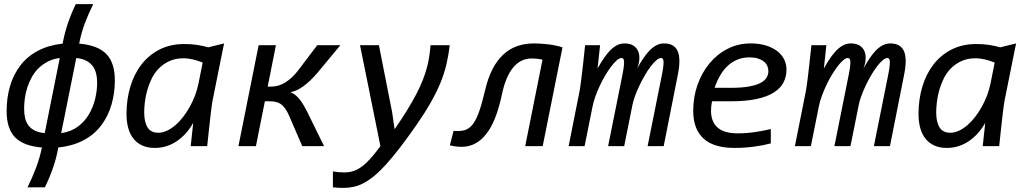

<svg xmlns="http://www.w3.org/2000/svg" viewBox="-20 -710 4988 933"><path d="M263.2 6.8Q254.9 55.2 238.5 103Q222.2 150.9 198.2 200.2H113.8Q138.2 150.9 156 103Q173.8 55.2 183.6 6.8Q94.2 -0.5 53.2 -42.7Q12.2 -85 12.2 -169.9Q12.2 -235.4 28.8 -291.7Q45.4 -348.1 79.3 -392.3Q113.3 -436.5 165 -463.6Q216.8 -490.7 284.2 -498Q294.4 -551.3 310.3 -597.9Q326.2 -644.5 348.1 -689.9H433.1Q410.2 -644.5 392.6 -597.7Q375 -550.8 364.7 -498Q455.6 -490.2 496.8 -447.5Q538.1 -404.8 538.1 -318.8Q538.1 -259.3 522.2 -203.1Q506.3 -147 472.7 -101.8Q439 -56.6 386.7 -28.8Q334.5 -1 263.2 6.8ZM270.5 -428.2Q237.3 -423.8 211.7 -410.4Q186 -397 167 -378.2Q147.9 -359.4 134.5 -335Q121.1 -310.5 112.5 -284.2Q104 -257.8 100.6 -231.2Q97.2 -204.6 97.2 -181.2Q97.2 -157.2 102.1 -136.2Q106.9 -115.2 118.7 -99.9Q130.4 -84.5 149.7 -75.2Q168.9 -65.9 197.3 -63ZM277.3 -63Q324.2 -69.8 357.7 -94.2Q391.1 -118.7 412.1 -154.3Q433.1 -189.9 442.6 -230.7Q452.1 -271.5 452.1 -307.1Q452.1 -332 446.8 -353.5Q441.4 -375 429.4 -390.4Q417.5 -405.8 397.9 -415.5Q378.4 -425.3 350.6 -428.2Z M876 -496.1Q907.7 -496.1 936.5 -491.9Q965.3 -487.8 991.7 -480L1068.8 -499L1013.7 -225.1Q1011.7 -215.8 1009.5 -200.7Q1007.3 -185.5 1004.4 -159.9Q1001.5 -134.3 997.1 -95.5Q992.7 -56.6 986.8 0H906.7L918.9 -112.8Q885.3 -54.2 837.2 -22.7Q789.1 8.8 732.9 8.8Q697.8 8.8 671.6 -2.9Q645.5 -14.6 628.4 -36.4Q611.3 -58.1 603 -88.4Q594.7 -118.7 594.7 -155.8Q594.7 -226.1 613 -287.8Q631.3 -349.6 667 -396Q702.6 -442.4 755.1 -469.2Q807.6 -496.1 876 -496.1ZM680.7 -164.1Q680.7 -117.7 696.8 -91.3Q712.9 -64.9 749 -64.9Q770 -64.9 791 -74.7Q812 -84.5 832 -101.6Q852.1 -118.7 869.9 -141.8Q887.7 -165 902.6 -191.7Q917.5 -218.3 928.2 -247.3Q939 -276.4 944.8 -305.2L964.8 -405.8Q941.9 -415.5 917.7 -421.1Q893.6 -426.8 873 -426.8Q833 -426.8 803.2 -413.1Q773.4 -399.4 752 -377.4Q730.5 -355.5 716.8 -327.4Q703.1 -299.3 695.1 -270Q687 -240.7 683.8 -212.9Q680.7 -185.1 680.7 -164.1Z M1390.6 -262.2Q1412.1 -254.4 1430.7 -233.6Q1449.2 -212.9 1470.7 -170.9L1554.7 0H1448.7L1384.8 -147.9Q1375 -170.4 1364.7 -184.1Q1354.5 -197.8 1343 -205.3Q1331.5 -212.9 1318.1 -215.3Q1304.7 -217.8 1288.6 -217.8H1267.1L1223.6 0H1138.7L1236.8 -490.2H1320.8L1280.8 -289.1H1297.9Q1334.5 -289.1 1367.7 -310.1Q1400.9 -331.1 1429.7 -369.1L1521.5 -490.2H1633.8L1522.5 -356Q1506.3 -336.9 1489.3 -320.6Q1472.2 -304.2 1455.3 -291.7Q1438.5 -279.3 1422.1 -271.7Q1405.8 -264.2 1390.6 -262.2Z M2000.5 -98.1Q1957.5 -36.6 1921.9 9.5Q1886.2 55.7 1855.7 89.4Q1825.2 123 1798.6 144.8Q1772 166.5 1747.1 179.7Q1722.2 192.9 1697.8 198Q1673.3 203.1 1647.5 203.1Q1634.8 203.1 1623.5 202.4Q1612.3 201.7 1597.7 200.2V123Q1610.8 125.5 1625 126.7Q1639.2 127.9 1653.3 127.9Q1676.8 127.9 1697.5 121.1Q1718.3 114.3 1739 98.9Q1759.8 83.5 1781.5 59.1Q1803.2 34.7 1828.6 0L1729.5 -490.2H1821.3L1885.3 -166L1897.5 -82Q1933.1 -133.3 1959.2 -176Q1985.4 -218.8 2004.2 -254.9Q2022.9 -291 2034.9 -322Q2046.9 -353 2054.4 -381.1Q2062 -409.2 2065.9 -435.8Q2069.8 -462.4 2072.3 -490.2H2165.5Q2159.7 -442.4 2149.7 -398.7Q2139.6 -355 2121.1 -309.3Q2102.5 -263.7 2073.5 -212.4Q2044.4 -161.1 2000.5 -98.1Z M2617.2 0H2532.2L2616.2 -419.9Q2604 -422.9 2591.3 -424.3Q2578.6 -425.8 2563 -425.8Q2510.7 -425.8 2474.4 -382.8Q2438 -339.8 2419.4 -252.9Q2407.2 -195.8 2392.3 -154.1Q2377.4 -112.3 2359.9 -83.7Q2342.3 -55.2 2322 -36.1Q2301.8 -17.1 2276.9 -6.8Q2252 3.4 2223.4 3.4Q2194.8 3.4 2166 -3.9L2184.1 -74.2Q2211.4 -71.3 2233.9 -76.4Q2256.3 -81.5 2273.9 -101.8Q2291.5 -122.1 2306.4 -162.6Q2321.3 -203.1 2337.4 -272Q2351.1 -331.1 2373.3 -374Q2395.5 -417 2425.5 -444.8Q2455.6 -472.7 2492.9 -485.8Q2530.3 -499 2575.2 -499Q2590.8 -499 2608.9 -497.8Q2627 -496.6 2645.3 -494.4Q2663.6 -492.2 2681.2 -488.5Q2698.7 -484.9 2713.4 -480Z M3127 0 3195.8 -342.8Q3201.2 -369.6 3203.1 -386.2Q3205.1 -402.8 3204.3 -412.1Q3203.6 -421.4 3200.4 -424.8Q3197.3 -428.2 3191.9 -428.2Q3182.1 -428.2 3169.2 -417Q3156.2 -405.8 3142.1 -387.2Q3127.9 -368.7 3113.8 -344.5Q3099.6 -320.3 3087.2 -294.2Q3074.7 -268.1 3065.4 -242.4Q3056.2 -216.8 3052.2 -194.8L3013.2 0H2935.1L3003.9 -342.8Q3009.3 -369.6 3011.2 -386.2Q3013.2 -402.8 3012.5 -412.1Q3011.7 -421.4 3008.5 -424.8Q3005.4 -428.2 3000 -428.2Q2990.2 -428.2 2977.3 -417Q2964.4 -405.8 2950.2 -387.2Q2936 -368.7 2921.6 -344.5Q2907.2 -320.3 2895 -294.2Q2882.8 -268.1 2873.5 -242.4Q2864.3 -216.8 2859.9 -194.8L2820.8 0H2743.2L2795.9 -265.1Q2797.9 -274.4 2800 -289.6Q2802.2 -304.7 2805.4 -330.3Q2808.6 -356 2813 -394.8Q2817.4 -433.6 2823.2 -490.2H2896L2883.8 -377Q2897.5 -401.9 2912.1 -423.8Q2926.8 -445.8 2942.6 -462.6Q2958.5 -479.5 2976.6 -489.3Q2994.6 -499 3015.1 -499Q3040 -499 3056.4 -489.3Q3072.8 -479.5 3080.3 -462.9Q3087.9 -446.3 3086.9 -424.1Q3085.9 -401.9 3076.2 -377Q3089.8 -401.9 3104.2 -423.8Q3118.7 -445.8 3134.5 -462.6Q3150.4 -479.5 3168.5 -489.3Q3186.5 -499 3207 -499Q3255.9 -499 3272.7 -462.2Q3289.6 -425.3 3273.9 -347.2L3205.1 0Z M3439.9 -217.8Q3437.5 -205.1 3436.3 -193.8Q3435.1 -182.6 3435.1 -171.9Q3435.1 -118.7 3466.8 -90.3Q3498.5 -62 3564.9 -62Q3607.9 -62 3650.1 -68.4Q3692.4 -74.7 3725.6 -83V-13.2Q3689 -3.4 3643.3 2.7Q3597.7 8.8 3550.8 8.8Q3447.3 8.8 3397.9 -37.4Q3348.6 -83.5 3348.6 -170.9Q3348.6 -238.3 3369.6 -297.9Q3390.6 -357.4 3427.7 -402.1Q3464.8 -446.8 3515.9 -472.9Q3566.9 -499 3627 -499Q3668.5 -499 3700.9 -489.3Q3733.4 -479.5 3755.9 -462.4Q3778.3 -445.3 3790 -422.1Q3801.8 -398.9 3801.8 -372.1Q3801.8 -336.9 3786.9 -308.6Q3772 -280.3 3739.5 -260Q3707 -239.7 3655.8 -228.8Q3604.5 -217.8 3531.7 -217.8ZM3530.8 -283.2Q3585 -283.2 3620.4 -289.8Q3655.8 -296.4 3676.5 -307.6Q3697.3 -318.8 3705.6 -333.5Q3713.9 -348.1 3713.9 -363.8Q3713.9 -377.4 3708.5 -389.6Q3703.1 -401.9 3691.7 -411.1Q3680.2 -420.4 3662.8 -425.8Q3645.5 -431.2 3622.1 -431.2Q3590.3 -431.2 3564.2 -420.7Q3538.1 -410.2 3517.1 -390.9Q3496.1 -371.6 3480 -344.2Q3463.9 -316.9 3452.6 -283.2Z M4226.6 0 4295.4 -342.8Q4300.8 -369.6 4302.7 -386.2Q4304.7 -402.8 4304 -412.1Q4303.2 -421.4 4300 -424.8Q4296.9 -428.2 4291.5 -428.2Q4281.7 -428.2 4268.8 -417Q4255.9 -405.8 4241.7 -387.2Q4227.5 -368.7 4213.4 -344.5Q4199.2 -320.3 4186.8 -294.2Q4174.3 -268.1 4165 -242.4Q4155.8 -216.8 4151.9 -194.8L4112.8 0H4034.7L4103.5 -342.8Q4108.9 -369.6 4110.8 -386.2Q4112.8 -402.8 4112.1 -412.1Q4111.3 -421.4 4108.2 -424.8Q4105 -428.2 4099.6 -428.2Q4089.8 -428.2 4076.9 -417Q4064 -405.8 4049.8 -387.2Q4035.6 -368.7 4021.2 -344.5Q4006.8 -320.3 3994.6 -294.2Q3982.4 -268.1 3973.1 -242.4Q3963.9 -216.8 3959.5 -194.8L3920.4 0H3842.8L3895.5 -265.1Q3897.5 -274.4 3899.7 -289.6Q3901.9 -304.7 3905 -330.3Q3908.2 -356 3912.6 -394.8Q3917 -433.6 3922.9 -490.2H3995.6L3983.4 -377Q3997.1 -401.9 4011.7 -423.8Q4026.4 -445.8 4042.2 -462.6Q4058.1 -479.5 4076.2 -489.3Q4094.2 -499 4114.7 -499Q4139.6 -499 4156 -489.3Q4172.4 -479.5 4179.9 -462.9Q4187.5 -446.3 4186.5 -424.1Q4185.5 -401.9 4175.8 -377Q4189.5 -401.9 4203.9 -423.8Q4218.3 -445.8 4234.1 -462.6Q4250 -479.5 4268.1 -489.3Q4286.1 -499 4306.6 -499Q4355.5 -499 4372.3 -462.2Q4389.2 -425.3 4373.5 -347.2L4304.7 0Z M4724.6 -496.1Q4756.3 -496.1 4785.2 -491.9Q4814 -487.8 4840.3 -480L4917.5 -499L4862.3 -225.1Q4860.4 -215.8 4858.2 -200.7Q4856 -185.5 4853 -159.9Q4850.1 -134.3 4845.7 -95.5Q4841.3 -56.6 4835.4 0H4755.4L4767.6 -112.8Q4733.9 -54.2 4685.8 -22.7Q4637.7 8.8 4581.5 8.8Q4546.4 8.8 4520.3 -2.9Q4494.1 -14.6 4477.1 -36.4Q4460 -58.1 4451.7 -88.4Q4443.4 -118.7 4443.4 -155.8Q4443.4 -226.1 4461.7 -287.8Q4480 -349.6 4515.6 -396Q4551.3 -442.4 4603.8 -469.2Q4656.2 -496.1 4724.6 -496.1ZM4529.3 -164.1Q4529.3 -117.7 4545.4 -91.3Q4561.5 -64.9 4597.7 -64.9Q4618.7 -64.9 4639.6 -74.7Q4660.6 -84.5 4680.7 -101.6Q4700.7 -118.7 4718.5 -141.8Q4736.3 -165 4751.2 -191.7Q4766.1 -218.3 4776.9 -247.3Q4787.6 -276.4 4793.5 -305.2L4813.5 -405.8Q4790.5 -415.5 4766.4 -421.1Q4742.2 -426.8 4721.7 -426.8Q4681.6 -426.8 4651.9 -413.1Q4622.1 -399.4 4600.6 -377.4Q4579.1 -355.5 4565.4 -327.4Q4551.8 -299.3 4543.7 -270Q4535.6 -240.7 4532.5 -212.9Q4529.3 -185.1 4529.3 -164.1Z"/></svg>

Font: Code New Roman
Style: Italic
Weight: 400
Italic angle: -11°
Monospace: yes
Designer: Sam Radian
Foundry: Code New Roman
Version: Version 1.508 October 19, 2014